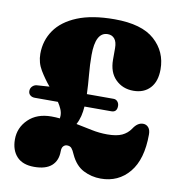

<svg xmlns="http://www.w3.org/2000/svg" viewBox="-82 -788 818 879"><g transform="rotate(10 327.5 -349.0)"><path d="M26 -94Q26 -148.5 65.8 -187.2Q105.5 -226 173 -226Q192 -226 212 -224Q213 -230.5 213 -237Q213 -252 206.5 -267Q200 -282 190 -297H82.5Q69.5 -297 61 -304.2Q52.5 -311.5 52.5 -323.5Q52.5 -336.5 61.2 -345.2Q70 -354 82 -355L140 -359Q114.5 -389.5 93.5 -424.2Q72.5 -459 72.5 -500Q72.5 -561.5 106 -610Q139.5 -658.5 207.8 -686.5Q276 -714.5 381 -714.5Q507 -714.5 567 -660.8Q627 -607 627 -525Q627 -468.5 598.5 -437.8Q570 -407 521 -407Q471 -407 438 -439.8Q405 -472.5 405 -531.5V-584.5Q405 -613.5 393.2 -627.8Q381.5 -642 361.5 -642Q304.5 -642 304.5 -534.5Q304.5 -489.5 308.8 -443.5Q313 -397.5 314.5 -355H438.5Q450 -355 457.2 -346.5Q464.5 -338 464.5 -326Q464.5 -297 438.5 -297H313.5Q312 -273 306.8 -251.8Q301.5 -230.5 291.5 -212Q329.5 -204.5 365.2 -197Q401 -189.5 438 -189.5Q481 -189.5 506 -201Q531 -212.5 546.5 -235.5Q566 -266 592 -266Q607 -266 616.8 -254.8Q626.5 -243.5 626.5 -222.5Q626.5 -106.5 576 -45.8Q525.5 15 443.5 15Q400.5 15 362.8 -4.2Q325 -23.5 302.5 -72.5Q294.5 -91.5 287.2 -99.8Q280 -108 266 -108Q256.5 -108 249.2 -100.5Q242 -93 242 -76.5Q242 -33 215 -9Q188 15 134 15Q80.5 15 53.2 -14.5Q26 -44 26 -94Z"/></g></svg>

Font: Fraunces 72pt SuperSoft Black
Style: Regular
Weight: 900
Version: Version 1.000;[0bf87f6ff]